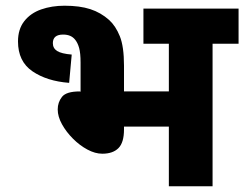

<svg xmlns="http://www.w3.org/2000/svg" viewBox="-20 -652 855 672"><path d="M206 -632Q259 -632 296 -620Q333 -608 362 -582Q385 -561 399.5 -525Q414 -489 414 -422V-332H571V-499H482V-622H815V-499H724V0H571V-209H414V-199Q414 -153 394.5 -133.5Q375 -114 338 -114Q313 -114 286 -128.5Q259 -143 235.5 -166.5Q212 -190 197 -217Q182 -244 182 -269Q182 -294 197 -313Q212 -332 259 -332L262 -331V-433Q262 -466 257 -484Q252 -502 243 -513Q229 -531 201 -531Q165 -531 165 -501Q165 -483 180 -473.5Q195 -464 231 -461L222 -362Q144 -368 93.5 -402.5Q43 -437 43 -507Q43 -550 65 -578Q87 -606 124 -619Q161 -632 206 -632Z"/></svg>

Font: Noto Sans ExtraBold
Style: Regular
Weight: 800
Designer: Monotype Design Team
Foundry: Monotype Imaging Inc.
Version: Version 2.007